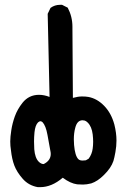

<svg xmlns="http://www.w3.org/2000/svg" viewBox="-20 -772 540 796"><path d="M25.4 -149.4Q22.5 -167 22.5 -185.5Q22.5 -204.1 26.9 -232.4Q31.2 -260.7 41.5 -289.6Q51.8 -318.4 73.2 -345.7Q99.6 -378.9 141.6 -378.9Q163.1 -378.9 185.5 -370.1L177.7 -714.8L189.5 -739.3Q207 -752 228.5 -752Q231.4 -752 237.3 -752L260.7 -740.2Q280.3 -703.1 280.3 -661.1Q280.3 -656.2 280.3 -652.3L282.2 -366.2Q303.7 -372.1 319.8 -372.1Q335.9 -372.1 346.7 -370.1Q382.8 -363.3 412.1 -333Q441.4 -302.7 454.1 -255.9Q462.9 -220.7 462.9 -189.5Q462.9 -166 458.5 -141.6Q454.1 -117.2 450.2 -104.5Q440.4 -75.2 410.2 -45.9Q384.8 -20.5 358.4 -11.7Q338.9 -6.8 324.2 -6.8Q309.6 -6.8 299.8 -7.8Q271.5 -11.7 240.2 -35.2Q194.3 3.9 146.5 3.9Q140.6 3.9 136.7 3.9Q98.6 -2.9 74.2 -30.8Q49.8 -58.6 39.6 -85.4Q29.3 -112.3 25.4 -149.4ZM161.1 -91.8Q190.4 -106.4 190.4 -133.8Q190.4 -140.6 188.5 -148.4L176.8 -212.9Q169.9 -251 156.2 -265.6Q151.4 -269.5 147.5 -269.5Q143.6 -269.5 137.7 -264.6Q126 -252.9 123 -223.6Q121.1 -203.1 121.1 -185.5Q121.1 -168 122.1 -153.3Q125 -117.2 140.6 -101.6Q150.4 -91.8 161.1 -91.8ZM364.3 -214.8Q360.4 -247.1 343.8 -263.7Q336.9 -270.5 331.5 -272Q326.2 -273.4 322.3 -273.4Q299.8 -273.4 292 -242.2Q286.1 -220.7 286.1 -194.3Q286.1 -183.6 287.1 -170.9Q291 -126 304.7 -112.3Q310.5 -106.4 322.3 -106.4Q328.1 -106.4 335.9 -107.4L347.7 -114.3Q361.3 -132.8 364.3 -156.2Q366.2 -169.9 366.2 -184.1Q366.2 -198.2 364.3 -214.8Z"/></svg>

Font: JasonHandwriting2
Style: SemiBold
Weight: 600
Version: Version 1.04.7